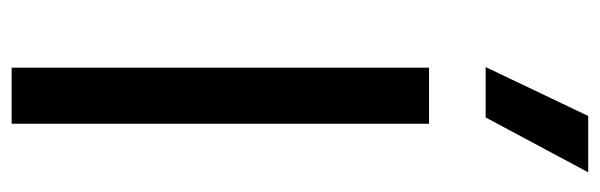

<svg xmlns="http://www.w3.org/2000/svg" viewBox="-362 -644 1007 322"><g transform="rotate(90 141.0 -483.5)"><path d="M94 0V-700H188V0ZM93 -795 175 -967H269.5L177.5 -795Z"/></g></svg>

Font: Geologica Light
Style: Regular
Weight: 300
Designer: Sindre Bremnes, Frode Helland
Foundry: Monokrom Skriftforlag AS
Version: Version 1.010; ttfautohint (v1.8.4.7-5d5b);gftools[0.9.28]